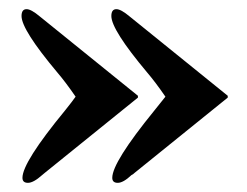

<svg xmlns="http://www.w3.org/2000/svg" viewBox="-20 -435 540 419"><path d="M477 -222 274 -58Q270 -54 267 -53Q249 -36 237 -36Q225 -36 225 -47Q225 -81 317 -194L341 -224Q319 -256 301 -277Q223 -370 223 -400Q223 -415 234 -415Q244 -415 263 -399L477 -226ZM281 -222 78 -58 72 -53Q53 -36 41 -36Q29 -36 29 -47Q29 -81 122 -194Q138 -214 145 -224Q123 -256 105 -277Q27 -370 27 -400Q27 -415 38 -415Q48 -415 67 -399L281 -226Z"/></svg>

Font: STIX
Style: Bold
Weight: 700
Designer: MicroPress Inc., with final additions and corrections provided by Coen Hoffman, Elsevier (retired)
Version: Version 1.1.1